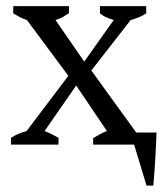

<svg xmlns="http://www.w3.org/2000/svg" viewBox="-20 -467 540 620"><path d="M280.8 -21Q292.5 -27.8 303.5 -33.9Q314.5 -40 325.2 -43.9L226.1 -190.9L124 -43.9Q136.2 -39.1 147 -33.7Q157.7 -28.3 168.9 -22V0H15.6V-22Q27.8 -29.8 40 -34.9Q52.2 -40 65.9 -43.9L200.7 -222.2L66.9 -402.3Q54.7 -406.2 44.4 -411.6Q34.2 -417 22.9 -423.8V-447.3H202.6V-424.3Q192.4 -417.5 181.9 -411.6Q171.4 -405.8 159.2 -402.3L252 -268.1L347.2 -402.3Q332.5 -406.7 321 -412.1Q309.6 -417.5 302.7 -423.8V-447.3H452.1V-423.8Q433.6 -411.1 401.9 -402.3L274.9 -239.3L419.9 -39.1H485.4Q483.9 3.4 481.4 46.6Q479 89.8 475.1 132.3H453.1L413.1 0H280.8Z"/></svg>

Font: PT Astra Serif
Style: Regular
Weight: 400
Designer: A.Korolkova, I. Chaeva
Foundry: ParaType Ltd
Version: Version 1.002